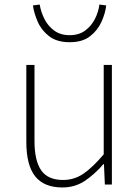

<svg xmlns="http://www.w3.org/2000/svg" viewBox="-20 -813 617 846"><path d="M255 13Q174 13 135 -36Q96 -85 96 -188V-527H132V-192Q132 -105 161.5 -62.5Q191 -20 258 -20Q307 -20 347.5 -47.5Q388 -75 437 -133V-527H473V0H442L438 -90H436Q396 -44 353 -15.5Q310 13 255 13ZM287 -627Q231 -627 197 -653Q163 -679 146.5 -716.5Q130 -754 125 -789L155 -793Q160 -761 175.5 -730Q191 -699 218.5 -678.5Q246 -658 287 -658Q328 -658 355.5 -678.5Q383 -699 398.5 -730Q414 -761 418 -793L448 -789Q444 -754 427 -716.5Q410 -679 376.5 -653Q343 -627 287 -627Z"/></svg>

Font: Source Han Sans SC ExtraLight
Style: Regular
Weight: 250
Designer: Ryoko NISHIZUKA 西塚涼子 (kana, bopomofo & ideographs); Paul D. Hunt (Latin, Greek & Cyrillic); Sandoll Communications 산돌커뮤니
Foundry: Adobe
Version: Version 2.004;hotconv 1.0.118;makeotfexe 2.5.65603